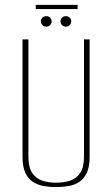

<svg xmlns="http://www.w3.org/2000/svg" viewBox="-20 -752 458 784"><path d="M209 12Q182 12 157.5 7.5Q133 3 113.5 -10Q94 -23 83 -47.5Q72 -72 72 -112V-591H96V-113Q96 -68 112 -45Q128 -22 153.5 -14Q179 -6 209 -6Q239 -6 265 -14Q291 -22 307 -45Q323 -68 323 -113V-591H346V-112Q346 -72 335 -47.5Q324 -23 305 -10Q286 3 261 7.5Q236 12 209 12ZM169 -643Q160 -643 153.5 -649.5Q147 -656 147 -665Q147 -674 153.5 -680Q160 -686 169 -686Q178 -686 184.5 -680Q191 -674 191 -665Q191 -656 184.5 -649.5Q178 -643 169 -643ZM249 -643Q240 -643 233.5 -649.5Q227 -656 227 -665Q227 -674 233.5 -680Q240 -686 249 -686Q258 -686 264.5 -680Q271 -674 271 -665Q271 -656 264.5 -649.5Q258 -643 249 -643ZM126 -715V-732H297V-715Z"/></svg>

Font: Alumni Sans Thin Thin
Style: Regular
Weight: 250
Version: Version 1.018